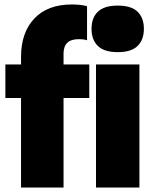

<svg xmlns="http://www.w3.org/2000/svg" viewBox="-20 -838 682 858"><path d="M74 0V-400H4V-550H74V-584Q74 -692 133.2 -755Q192.5 -818 301 -818Q319 -818 337.2 -816.2Q355.5 -814.5 369 -810V-658Q360 -661 351 -662Q342 -663 332 -663Q264 -663 264 -599V-550H379V-400H264V0ZM506 -605Q445.5 -605 417.2 -632.8Q389 -660.5 389 -709Q389 -758 417.2 -785.5Q445.5 -813 506 -813Q567 -813 595 -785.5Q623 -758 623 -709Q623 -660.5 595 -632.8Q567 -605 506 -605ZM409 0V-550H603V0Z"/></svg>

Font: Encode Sans Condensed Condensed Black
Style: Regular
Weight: 900
Width: 3
Designer: Multiple Designers
Foundry: Impallari Type
Version: Version 3.000; ttfautohint (v1.8.3) -l 8 -r 50 -G 200 -x 14 